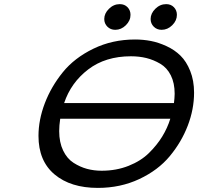

<svg xmlns="http://www.w3.org/2000/svg" viewBox="-20 -897 958 928"><path d="M166 -240.2Q166 -317.4 196.5 -397.7Q227.1 -478 283.4 -547.6Q339.8 -617.2 431.4 -661.6Q522.9 -706.1 632.8 -706.1Q671.9 -706.1 709 -699Q746.1 -691.9 785.2 -673.8Q824.2 -655.8 852.5 -627.9Q880.9 -600.1 899.4 -554Q918 -507.8 918 -449.2Q918 -369.1 887.5 -289.6Q856.9 -210 800.5 -142.1Q744.1 -74.2 653.1 -31.5Q562 11.2 453.1 11.2Q321.3 11.2 243.7 -54Q166 -119.1 166 -240.2ZM266.1 -263.2Q266.1 -209 285.2 -169.4Q304.2 -129.9 335.7 -109.9Q367.2 -89.8 400.6 -80.8Q434.1 -71.8 471.2 -71.8Q542 -71.8 601.6 -95.5Q661.1 -119.1 700 -157.5Q738.8 -195.8 763.9 -236.8Q789.1 -277.8 803.2 -323.2H271Q266.1 -290 266.1 -263.2ZM290 -398.9H820.8Q823.7 -421.9 824.2 -443.8Q824.2 -495.6 805.7 -532.7Q787.1 -569.8 754.6 -588.9Q722.2 -607.9 687.5 -616.5Q652.8 -625 612.8 -625Q489.7 -625 406.5 -561.5Q323.2 -498 290 -398.9ZM483.9 -805.2Q483.9 -832 506.6 -854.5Q529.3 -877 559.1 -877Q582 -877 596.4 -862.1Q610.8 -847.2 610.8 -825.2Q610.8 -797.4 588.4 -775.1Q565.9 -752.9 537.1 -752.9Q514.2 -752.9 499 -768.1Q483.9 -783.2 483.9 -805.2ZM708 -805.2Q708 -832 730.7 -854.5Q753.4 -877 783.2 -877Q806.2 -877 820.6 -862.1Q835 -847.2 835 -825.2Q835 -797.4 812.5 -775.1Q790 -752.9 761.2 -752.9Q738.3 -752.9 723.1 -768.1Q708 -783.2 708 -805.2Z"/></svg>

Font: CMU Concrete
Style: BoldItalic
Weight: 700
Italic angle: -14.04°
Version: Version 0.7.0